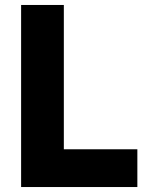

<svg xmlns="http://www.w3.org/2000/svg" viewBox="-20 -753 610 773"><path d="M237 -152H533V0H65V-733H237Z"/></svg>

Font: Kreadon
Style: Regular
Weight: 400
Designer: kohakuno
Foundry: StudioGnu
Version: Version 1.000;Glyphs 3.1.2 (3151)